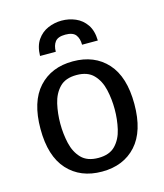

<svg xmlns="http://www.w3.org/2000/svg" viewBox="-108 -786 751 879"><g transform="rotate(-15 267.5 -346.0)"><path d="M267.6 11.7Q165.5 11.7 105.2 -54.4Q44.9 -120.6 44.9 -249.5Q44.9 -378.4 105.2 -444.6Q165.5 -510.7 267.6 -510.7Q369.6 -510.7 429.7 -444.6Q489.7 -378.4 489.7 -249.5Q489.7 -120.6 429.7 -54.4Q369.6 11.7 267.6 11.7ZM267.6 -53.2Q320.3 -53.2 348.1 -82.3Q376 -111.3 386.2 -156.5Q396.5 -201.7 396.5 -249.5Q396.5 -297.9 386.2 -342.8Q376 -387.7 348.1 -416.7Q320.3 -445.8 267.6 -445.8Q214.8 -445.8 187 -416.7Q159.2 -387.7 148.9 -342.8Q138.7 -297.9 138.7 -249.5Q138.7 -201.7 148.9 -156.5Q159.2 -111.3 187 -82.3Q214.8 -53.2 267.6 -53.2ZM129.4 -573.2Q130.4 -620.1 150.4 -648.9Q170.4 -677.7 201.4 -690.9Q232.4 -704.1 266.1 -704.1Q300.8 -704.1 331.5 -690.9Q362.3 -677.7 382.3 -648.9Q402.3 -620.1 403.3 -573.2H328.6Q328.6 -602.5 315.2 -620.1Q301.8 -637.7 266.1 -637.7Q231 -637.7 217.5 -620.1Q204.1 -602.5 204.1 -573.2Z"/></g></svg>

Font: Pontano Sans Medium
Style: Regular
Weight: 500
Designer: Vernon Adams
Foundry: Vernon Adams
Version: Version 2.001